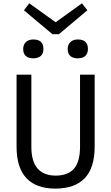

<svg xmlns="http://www.w3.org/2000/svg" viewBox="-20 -1094 654 1129"><path d="M450.6 -231.5V-655H536.6V-232.1Q536.6 -106.5 477.9 -45.8Q419.1 15 305.1 15Q193 15 135.2 -46.6Q77.4 -108.1 77.4 -232.1V-655H164.4V-231.5Q164.4 -144.5 201.1 -102.9Q237.9 -61.4 307 -61.4Q378.9 -61.4 414.8 -101.9Q450.6 -142.5 450.6 -231.5ZM493.7 -1033.6 326.2 -892.8H298.6L295.5 -954.7L461.9 -1074.4ZM120.6 -1033.6 152.1 -1074.4 319.1 -954.7 316 -892.8H288.4ZM174.8 -751Q147 -751 131.6 -764.9Q116.3 -778.8 116.3 -806Q116.3 -830.8 132.1 -846.4Q148 -861.9 175.8 -861.9Q235.3 -861.9 235.3 -806Q235.3 -778.8 219.4 -764.9Q203.6 -751 174.8 -751ZM436.5 -751Q408.7 -751 393.4 -764.9Q378 -778.8 378 -806Q378 -830.8 393.9 -846.4Q409.7 -861.9 437.5 -861.9Q497 -861.9 497 -806Q497 -778.8 481.2 -764.9Q465.3 -751 436.5 -751Z"/></svg>

Font: Intel One Mono Light
Style: Regular
Weight: 300
Monospace: yes
Designer: Fred Shallcrass
Foundry: Frere-Jones Type LLC
Version: Version 1.004